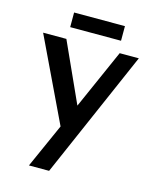

<svg xmlns="http://www.w3.org/2000/svg" viewBox="-113 -623 726 901"><g transform="rotate(15 250.0 -173.0)"><path d="M134 -547V-476H381V-547ZM115 201H213L483 -418H390L262 -129L131 -418H18L211 -14Z"/></g></svg>

Font: Reem Kufi
Style: Regular
Weight: 400
Designer: Khaled Hosny
Version: Version 0.007